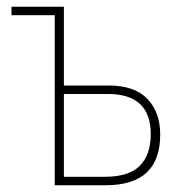

<svg xmlns="http://www.w3.org/2000/svg" viewBox="-20 -548 531 568"><path d="M14 -528V-503H142V0H293Q454 0 454 -150Q454 -216 416 -255.5Q378 -295 302 -295H169V-528ZM426 -151Q426 -91 394 -58Q362 -25 290 -25H169V-270H299Q426 -270 426 -151Z"/></svg>

Font: Noto Sans Display SemiCondensed Thin
Style: Regular
Weight: 250
Width: 4
Designer: Monotype Design team
Foundry: Monotype Imaging Inc.
Version: 1.000